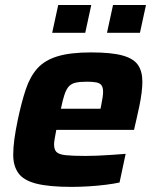

<svg xmlns="http://www.w3.org/2000/svg" viewBox="-20 -723 608 751"><path d="M259.7 8Q172.2 8 122.2 -4.7Q72.2 -17.4 52 -45.7Q31.7 -73.9 31.7 -117.9Q31.7 -145.3 36.3 -179.4Q41 -213.4 49.5 -254Q64.1 -323.3 80.8 -373.3Q97.5 -423.3 126.1 -455.4Q154.8 -487.4 204.9 -502.7Q255.1 -518 336.5 -518Q415.2 -518 458.8 -506.1Q502.3 -494.2 519.6 -469Q536.9 -443.9 536.9 -403.5Q536.9 -384.5 533.8 -359.7Q530.6 -335 525.2 -308.4Q519.8 -281.8 513.2 -254L504.2 -215H200.2Q197.5 -199.5 194.5 -183.8Q191.5 -168.1 191.5 -158.2Q191.5 -138.2 200.8 -128.6Q210.1 -119 236.7 -116Q263.4 -113.1 314.4 -113.1Q334.2 -113.1 360.8 -114.1Q387.5 -115.1 416.4 -117.2Q445.3 -119.3 471.5 -121.3L447.6 -9.2Q425.9 -4.3 394.3 -0.4Q362.8 3.6 327.6 5.8Q292.5 8 259.7 8ZM218.2 -297.7H373.2L375.7 -310.3Q379.2 -328.5 381.2 -341.2Q383.2 -354 383.2 -363.7Q383.2 -381.1 376.9 -389.5Q370.6 -398 356.6 -400.7Q342.7 -403.4 320.1 -403.4Q292.7 -403.4 276.1 -399.7Q259.5 -396 249.4 -385.1Q239.4 -374.2 232.3 -353.2Q225.3 -332.3 218.2 -297.7ZM398.5 -594.7 422.1 -703.4H551L527.4 -594.7ZM184.1 -594.7 207.7 -703.4H337L313.4 -594.7Z"/></svg>

Font: Saira Thin
Style: Italic
Weight: 100
Italic angle: -12°
Designer: Hector Gatti with collaboration of the Omnibus-Type team
Foundry: Omnibus-Type
Version: Version 1.101